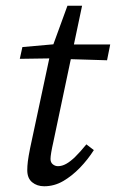

<svg xmlns="http://www.w3.org/2000/svg" viewBox="-20 -636 404 669"><path d="M49 -431 58 -472 193 -484V-481H364L353 -426L188 -431L186 -433ZM134 13Q109 13 92 -1Q75 -15 75 -43Q75 -57 77 -73.5Q79 -90 85 -120L157 -457L215 -616H266L166 -142Q161 -120 158.5 -105Q156 -90 156 -82Q156 -70 164 -63.5Q172 -57 182 -57Q196 -57 210.5 -65Q225 -73 242 -89.5Q259 -106 281 -133L307 -113Q286 -80 258.5 -51.5Q231 -23 200 -5Q169 13 134 13Z"/></svg>

Font: Source Serif 4 18pt
Style: Italic
Weight: 400
Italic angle: -12°
Designer: Frank Grießhammer
Foundry: Adobe Systems Incorporated
Version: Version 4.004;hotconv 1.0.116;makeotfexe 2.5.65601